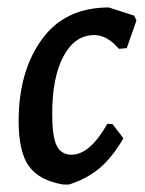

<svg xmlns="http://www.w3.org/2000/svg" viewBox="-20 -488 388 515"><path d="M272 -468 340 -446 346 -433 320 -359 299 -357Q267 -394 233 -394Q181 -394 150.5 -337.5Q120 -281 120 -182Q120 -122 132 -97.5Q144 -73 172 -73Q221 -73 268 -156L282 -155L311 -117Q280 -64 246 -36Q212 -8 165 7H150Q87 -3 58.5 -41Q30 -79 30 -163Q30 -296 92 -382Q154 -468 272 -468Z"/></svg>

Font: Alegreya Sans Medium
Style: Italic
Weight: 500
Italic angle: -7°
Designer: Juan Pablo del Peral
Foundry: Huerta Tipografica
Version: Version 2.007